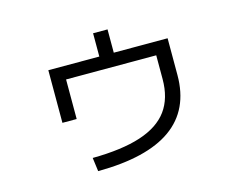

<svg xmlns="http://www.w3.org/2000/svg" viewBox="-90 -752 1119 902"><g transform="rotate(-15 469.0 -301.0)"><path d="M687.5 -325.2V-440.4H249V-248H179.7V-503.9H427.7V-617.2H498V-503.9H759.8V-325.2Q759.8 11.7 283.2 14.6L274.4 -51.8Q417.5 -53.2 508.5 -82.8Q599.6 -112.3 643.6 -172.1Q687.5 -231.9 687.5 -325.2Z"/></g></svg>

Font: Pretendard
Style: Regular
Weight: 400
Designer: Base glyphs from Inter by Rasmus Andersson; Hangeul glyphs from Noto Sans CJK(Source Han Sans) by Jang Soo-young and Kan
Foundry: Kil Hyung-jin
Version: Version 1.309